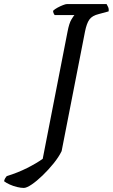

<svg xmlns="http://www.w3.org/2000/svg" viewBox="-143 -724 555 944"><path d="M-26 200Q-40 200 -59 195.5Q-78 191 -95.5 183Q-113 175 -123 167Q-121 158 -117 151.5Q-113 145 -110 142Q-55 125 -9.5 102Q36 79 67 57L189 -568Q197 -610 208 -628Q219 -646 223 -650H126Q123 -653 120.5 -659Q118 -665 118 -671Q126 -679 140 -686.5Q154 -694 167 -699Q180 -704 186 -704H381Q383 -700 388 -690.5Q393 -681 391 -668L343 -655Q310 -647 296.5 -628Q283 -609 275 -569L160 19Q146 48 120.5 79.5Q95 111 66.5 138.5Q38 166 13 183Q-12 200 -26 200Z"/></svg>

Font: Texturina Medium 12pt Medium
Style: Italic
Weight: 500
Italic angle: -11°
Version: Version 1.002